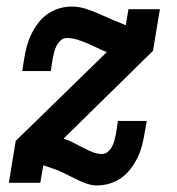

<svg xmlns="http://www.w3.org/2000/svg" viewBox="-20 -558 540 586"><path d="M277 8Q262 8 248 3.5Q234 -1 221 -7Q208 -13 195.5 -19.5Q183 -26 170.5 -32Q158 -38 144.5 -42.5Q131 -47 117 -52L112 -53L103 0H7L28 -128L306 -399Q291 -405 276.5 -412Q262 -419 247 -425.5Q232 -432 216 -437Q200 -442 183 -442Q173 -442 165 -434.5Q157 -427 152.5 -418Q148 -409 145.5 -399.5Q143 -390 141 -380L135 -341H48L54 -380Q57 -399 62 -417.5Q67 -436 75.5 -453.5Q84 -471 96.5 -487.5Q109 -504 125.5 -515.5Q142 -527 161 -532.5Q180 -538 199 -538Q221 -538 242.5 -531Q264 -524 284 -515Q304 -506 324 -497.5Q344 -489 364 -481L372 -530H468L447 -403L174 -135Q189 -130 203 -123Q217 -116 231 -108.5Q245 -101 260.5 -94.5Q276 -88 292 -88Q302 -88 310 -95.5Q318 -103 322.5 -112Q327 -121 329.5 -130.5Q332 -140 334 -150L340 -189H428L421 -150Q418 -131 413 -112.5Q408 -94 399.5 -76.5Q391 -59 378.5 -42.5Q366 -26 349.5 -14.5Q333 -3 314 2.5Q295 8 277 8Z"/></svg>

Font: Iosevka Slab
Style: Bold Italic
Weight: 700
Italic angle: -9°
Monospace: yes
Designer: Belleve Invis
Foundry: Belleve Invis
Version: Version 11.1.0; ttfautohint (v1.8.3)